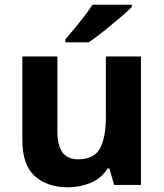

<svg xmlns="http://www.w3.org/2000/svg" viewBox="-20 -786 697 816"><path d="M579 -546V0H465L445 -70H437Q411 -28 365.5 -9Q320 10 269 10Q181 10 128 -37.5Q75 -85 75 -190V-546H224V-227Q224 -169 245 -139Q266 -109 312 -109Q380 -109 405 -155.5Q430 -202 430 -289V-546ZM540 -756Q526 -742 503 -722Q480 -702 453.5 -680Q427 -658 401.5 -638.5Q376 -619 357 -606H258V-619Q274 -638 295.5 -663.5Q317 -689 338 -716.5Q359 -744 373 -766H540Z"/></svg>

Font: Noto Sans Gurmukhi UI
Style: Bold
Weight: 700
Designer: Jelle Bosma - Monotype Design Team
Foundry: Monotype Imaging Inc.
Version: Version 2.004; ttfautohint (v1.8.4.7-5d5b)